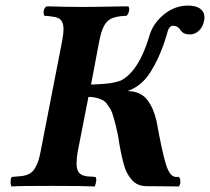

<svg xmlns="http://www.w3.org/2000/svg" viewBox="-20 -670 757 692"><path d="M18.1 -12.2Q18.1 -14.2 18.6 -18.1Q19 -22 19 -23.9Q21 -31.2 22 -32.2Q23.9 -32.2 27.6 -32.7Q31.2 -33.2 33.2 -33.2L55.2 -35.2Q73.2 -36.6 86.2 -43.9Q99.1 -51.3 106.7 -64.9Q114.3 -78.6 118.2 -90.6Q122.1 -102.5 126 -122.1L204.1 -522.9Q209 -551.3 209 -564Q209 -585.9 200.2 -596.9Q191.4 -607.9 168.9 -609.9Q155.8 -612.8 141.1 -612.8Q137.2 -615.2 137.2 -625Q137.2 -640.6 147.9 -647H157.2Q223.6 -645 275.9 -645Q324.2 -645 421.9 -647H441.9Q445.8 -644.5 445.8 -636.2Q445.8 -630.4 442.9 -623Q439.9 -615.7 435.1 -612.8H425.8Q422.9 -611.8 417 -611.8Q400.4 -609.9 395 -607.9Q377 -603.5 365.7 -591.8Q354.5 -580.1 346.2 -556.2Q343.3 -547.9 337.9 -522.9L308.1 -365.2Q363.8 -367.2 388.2 -372.1Q403.3 -375 416 -379.9Q479 -413.1 516.1 -533.2Q516.6 -534.7 517.6 -538.1Q518.6 -541.5 519 -543Q532.7 -587.4 571.8 -618.7Q610.8 -649.9 657.2 -649.9Q686.5 -649.9 701.7 -638.4Q716.8 -627 716.8 -608.9Q716.8 -600.1 715.8 -596.2Q711.9 -574.2 697.8 -560.1Q683.6 -545.9 664.1 -545.9Q641.6 -545.9 632.8 -559.1Q621.6 -577.1 604 -577.1Q597.2 -577.1 592.3 -572Q587.4 -566.9 585.4 -560.3Q583.5 -553.7 579.8 -541Q576.2 -528.3 573.2 -520L569.8 -509.8Q559.1 -481 549.3 -459.7Q539.6 -438.5 523.7 -412.4Q507.8 -386.2 486.3 -368.2Q464.8 -350.1 439 -341.8Q462.9 -341.8 481.2 -333.5Q499.5 -325.2 511.5 -309.1Q523.4 -293 530.8 -275.6Q538.1 -258.3 543.9 -234.9Q564.5 -120.6 578.4 -76.4Q592.3 -32.2 615.2 -32.2H620.1H624Q627.4 -28.8 628.9 -25.9Q629.9 -22.9 629.9 -14.2Q629.9 -7.8 628.9 -5.9Q627.4 -2 625 2L522 1H509.8Q492.2 1 478.5 -4.6Q464.8 -10.3 454.6 -22.2Q444.3 -34.2 437.3 -47.9Q430.2 -61.5 424.3 -84.5Q418.5 -107.4 414.6 -127.4Q410.6 -147.5 405.8 -179.2Q400.4 -204.6 397.5 -216.8Q394.5 -229 389.2 -247.6Q383.8 -266.1 379.2 -274.4Q374.5 -282.7 366.7 -293.7Q358.9 -304.7 349.6 -309.3Q340.3 -314 327.6 -317.4Q314.9 -320.8 298.8 -320.8L259.8 -122.1Q255.9 -99.1 255.9 -81.1Q255.9 -57.1 265.4 -46.9Q274.9 -36.6 294.9 -34.2L314 -33.2Q317.9 -32.2 324.2 -32.2Q326.2 -30.3 326.2 -27.8Q327.1 -25.9 327.1 -21Q327.1 -14.2 321.8 2Q281.7 0 172.9 0H159.2Q42 0 21 2Q18.1 -6.8 18.1 -12.2Z"/></svg>

Font: Common Serif
Style: Bold Italic
Weight: 700
Italic angle: -12°
Designer: Philipp H. Poll, Khaled Hosny
Foundry: Stefan Peev, Context Ltd.
Version: Version 1.026